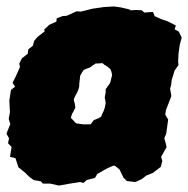

<svg xmlns="http://www.w3.org/2000/svg" viewBox="-29 -547 584 596"><path d="M220 18 188 23 154 29 127 23H104L98 16L76 12L63 3L50 -10L28 -28L19 -56L2 -60L7 -91L-4 -102L-1 -118L-9 -132L3 -162L-2 -178L2 -199L1 -212L0 -235L5 -268L18 -278L10 -290L20 -310L33 -339L31 -350L39 -366L57 -380L59 -394L73 -405L77 -420L87 -432L110 -450L108 -455L124 -470L146 -480L147 -490L165 -497L178 -498L209 -512L222 -511L258 -520L293 -525L324 -527L346 -524L372 -518L377 -515L394 -516L411 -515L419 -508L446 -510L451 -497L473 -487L491 -481L517 -468L513 -456L526 -449L535 -430L529 -408L525 -379L524 -355L525 -345L513 -328L504 -299L502 -282L499 -272L503 -249L486 -205L484 -191L493 -176L487 -132L481 -118L486 -100L488 -90L471 -60L475 -47L470 -29L457 -19L445 -10L425 -2L411 9L396 16L390 18L365 15L354 4L342 -21L327 -33L321 -32L305 -25L273 -7L266 5L240 12L230 21ZM229 -161H252L257 -167L262 -174L277 -180L285 -185L289 -195L293 -203L296 -212L299 -226L298 -235L296 -244L299 -260V-270L304 -277L308 -283L312 -288L315 -297L316 -302L319 -314L317 -324L314 -332L305 -340L295 -346L289 -351L275 -350H268L259 -344L251 -338L238 -333L231 -330L225 -321L220 -312L219 -304L218 -294L217 -287V-279L214 -268L211 -261L205 -250L200 -239L201 -233L203 -226L205 -213L200 -203L194 -192L191 -181L200 -172L203 -168L208 -164Z"/></svg>

Font: Winky Rough Black
Style: Italic
Weight: 900
Italic angle: -8.97852°
Designer: Simon Atzbach
Foundry: typofactur
Version: Version 1.206; ttfautohint (v1.8.4.7-5d5b)